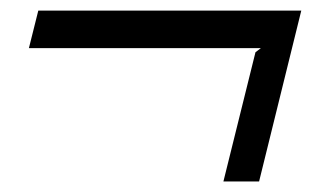

<svg xmlns="http://www.w3.org/2000/svg" viewBox="-20 -390 593 360"><path d="M544.9 -370.1 465.8 -49.8H398.9L459 -292L469.2 -299.8H34.2L51.8 -370.1Z"/></svg>

Font: Sinkin Sans 300 Light Italic
Style: Regular
Weight: 300
Italic angle: -112°
Designer: Keith Bates
Foundry: K-Type
Version: Sinkin Sans (version 1.0)  by Keith Bates   •   © 2014   www